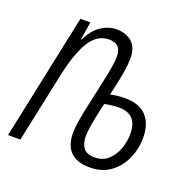

<svg xmlns="http://www.w3.org/2000/svg" viewBox="-103 -646 766 761"><g transform="rotate(20 280.0 -265.5)"><path d="M351 10Q242 10 242 -97Q242 -116 246 -143Q250 -170 262 -224L283 -321Q292 -363 297 -391.5Q302 -420 302 -441Q302 -493 251 -493Q200 -493 168.5 -441Q137 -389 116 -288L55 0H3L115 -531H157L145 -456H148Q167 -497 198 -519Q229 -541 266 -541Q305 -541 330 -519Q355 -497 355 -450Q355 -427 350.5 -398.5Q346 -370 338 -334L328 -289Q338 -292 354.5 -294Q371 -296 389 -296Q451 -296 480.5 -263Q510 -230 510 -173Q510 -125 491 -83Q472 -41 436.5 -15.5Q401 10 351 10ZM355 -34Q390 -34 412.5 -55Q435 -76 446 -107Q457 -138 457 -169Q457 -253 380 -253Q365 -253 349 -251Q333 -249 319 -246Q304 -182 299 -151Q294 -120 294 -100Q294 -70 308 -52Q322 -34 355 -34Z"/></g></svg>

Font: Noto Sans ExtraCondensed Light
Style: Italic
Weight: 300
Width: 2
Italic angle: -12°
Designer: Monotype Design Team
Foundry: Monotype Imaging Inc.
Version: Version 2.013; ttfautohint (v1.8.4.7-5d5b)